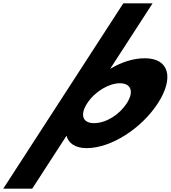

<svg xmlns="http://www.w3.org/2000/svg" viewBox="-128 -880 1032 1160"><path d="M825.8 -256C923 -406 897 -528 747 -528C678 -528 606.1 -505 537.5 -464L794 -860H617L-108.4 260H66.6L272.6 -58H274.6C285.4 -16 325.3 15 395.3 15C545.3 15 728.7 -106 825.8 -256ZM637.8 -256C592.5 -186 512.1 -136 440.1 -136C371.1 -136 353.5 -186 398.8 -256C444.8 -327 530.2 -377 596.2 -377C663.2 -377 683.8 -327 637.8 -256Z"/></svg>

Font: Hussar
Style: BdWodka
Weight: 700
Foundry: Cannot Into Space Fonts
Version: Version 2.00